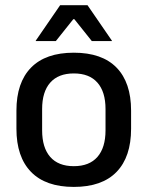

<svg xmlns="http://www.w3.org/2000/svg" viewBox="-20 -704 566 736"><path d="M263 12.5Q155 12.5 99 -45Q43 -102.5 43 -210.5V-280Q43 -387.5 99 -444.8Q155 -502 263 -502Q371 -502 426.8 -444.8Q482.5 -387.5 482.5 -280V-210.5Q482.5 -102.5 426.8 -45Q371 12.5 263 12.5ZM263 -67Q322.5 -67 353.5 -102.5Q384.5 -138 384.5 -204.5V-286Q384.5 -352 353.5 -387.2Q322.5 -422.5 263 -422.5Q203.5 -422.5 172.5 -387.2Q141.5 -352 141.5 -286V-204.5Q141.5 -138 172.5 -102.5Q203.5 -67 263 -67ZM210.5 -684H315.5L409 -548V-546.5H332L265 -630.5H261L194 -546.5H117V-548Z"/></svg>

Font: Anek Gujarati Medium
Style: Regular
Weight: 500
Designer: Mrunmayee Ghaisas (Gujarati), Yesha Goshar (Latin)
Foundry: Ek Type
Version: Version 1.003